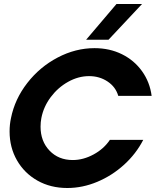

<svg xmlns="http://www.w3.org/2000/svg" viewBox="-20 -931 793 961"><path d="M28 -273Q28 -308 35 -340Q54 -435 116.5 -515.5Q179 -596 268.5 -643Q358 -690 453 -690Q529 -690 590.5 -659.5Q652 -629 691 -574.5Q730 -520 739 -451H572Q559 -496 518.5 -523Q478 -550 426 -550Q372 -550 321 -521.5Q270 -493 234 -445Q198 -397 187 -340Q183 -320 183 -297Q183 -224 228 -177Q273 -130 344 -130Q397 -130 448.5 -158Q500 -186 530 -231H697Q661 -161 601 -106.5Q541 -52 467 -21Q393 10 317 10Q233 10 167.5 -27Q102 -64 65 -128.5Q28 -193 28 -273ZM563 -911H691L523 -732H411Z"/></svg>

Font: Teachers
Style: Bold Italic
Weight: 700
Designer: Alfredo Marco Pradil & Chank Diesel
Version: Version 0.009